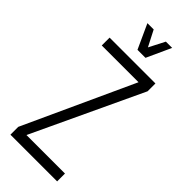

<svg xmlns="http://www.w3.org/2000/svg" viewBox="-235 -746 779 779"><g transform="rotate(45 154.5 -356.5)"><path d="M26 -563H289V-518L67 -45H288V0H20V-45L237 -518H26ZM199 -713H235L187 -608H145ZM93 -713H129L183 -608H141Z"/></g></svg>

Font: Khand Variable Light
Style: Regular
Weight: 300
Designer: Satya Rajpurohit
Foundry: Indian Type Foundry
Version: Version 3.000